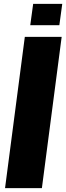

<svg xmlns="http://www.w3.org/2000/svg" viewBox="-20 -970 341 990"><path d="M196 0H6L108 -780H298ZM286 -840H136L151 -950H301Z"/></svg>

Font: Tanohe Sans Black
Style: Italic
Weight: 900
Designer: Village Type and Design LLC & Cristiano Sobral
Foundry: Cooper Hewitt Smithsonian Design Museum
Version: Version 1.00;January 12, 2020;FontCreator 12.0.0.2547 64-bit